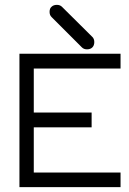

<svg xmlns="http://www.w3.org/2000/svg" viewBox="-20 -819 532 790"><path d="M192 -791Q200 -799 214 -799Q227 -799 235 -791L360 -667Q368 -659 368 -646Q368 -632 360 -624Q352 -616 338 -616Q325 -616 317 -624L192 -749Q184 -757 184 -770Q184 -784.5 192 -791ZM60 -598H476V-537H119V-356H357V-295H119V-109H476V-49H60Z"/></svg>

Font: IBM 3270 Semi-Condensed
Style: Condensed
Weight: 400
Monospace: yes
Version: Version 2.3.1